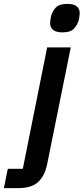

<svg xmlns="http://www.w3.org/2000/svg" viewBox="-114 -765 429 985"><path d="M3 101 128 -522H249L129 72Q117 135 83 167.5Q49 200 -19 200H-94L-74 101ZM206 -599Q173 -599 158 -612Q143 -625 143 -646Q143 -653 144.5 -662.5Q146 -672 148 -682Q154 -706 171.5 -725.5Q189 -745 232 -745Q265 -745 280 -732Q295 -719 295 -698Q295 -691 293.5 -681.5Q292 -672 290 -661Q283 -638 266 -618.5Q249 -599 206 -599Z"/></svg>

Font: IBM Plex Sans SemiBold
Style: Italic
Weight: 600
Italic angle: -11.31°
Designer: Mike Abbink, Paul van der Laan, Pieter van Rosmalen
Foundry: Bold Monday
Version: Version 3.201